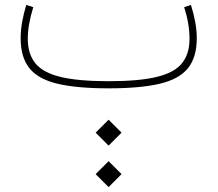

<svg xmlns="http://www.w3.org/2000/svg" viewBox="-20 -363 894 789"><path d="M373 182.1 426.3 235.4 479.5 182.1 426.3 128.9ZM373 352.5 426.3 405.8 479.5 352.5 426.3 299.3ZM764.6 -342.8 736.8 -333.5Q748 -298.3 753.4 -266.1Q758.8 -233.9 758.8 -203.6Q758.8 -141.6 727.8 -103Q696.8 -64.5 624 -46.9Q551.3 -29.3 426.3 -29.3Q301.3 -29.3 228.8 -46.9Q156.2 -64.5 125.2 -103Q94.2 -141.6 94.2 -203.6Q94.2 -233.9 100.1 -266.1Q106 -298.3 116.7 -333.5L87.9 -342.8Q77.1 -307.1 71 -272.7Q64.9 -238.3 64.9 -205.1Q64.9 -127.4 101.1 -82.5Q137.2 -37.6 216.8 -18.8Q296.4 0 426.3 0Q556.6 0 636.2 -18.8Q715.8 -37.6 752.2 -82.5Q788.6 -127.4 788.6 -205.1Q788.6 -238.3 782.2 -272.7Q775.9 -307.1 764.6 -342.8Z"/></svg>

Font: Estedad-FD-VF Thin
Style: Regular
Weight: 100
Designer: Amin Abedi
Version: Version 5.0